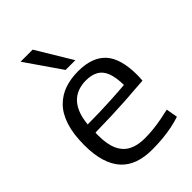

<svg xmlns="http://www.w3.org/2000/svg" viewBox="-235 -885 989 989"><g transform="rotate(-45 259.5 -390.0)"><path d="M269 10Q214 10 171 -5Q128 -20 98.5 -52Q69 -84 53.5 -134Q38 -184 38 -254Q38 -335 56.5 -391.5Q75 -448 109 -482Q143 -516 187.5 -531Q232 -546 285 -546Q387 -546 437 -491.5Q487 -437 487 -315Q487 -309 486.5 -298Q486 -287 485 -277Q464 -276 428.5 -273Q393 -270 346 -267Q299 -264 243 -262Q187 -260 125 -259Q124 -254 124 -249Q124 -244 124 -238Q124 -173 142.5 -133.5Q161 -94 196.5 -76Q232 -58 283 -58Q315 -58 348 -61.5Q381 -65 411.5 -71Q442 -77 468 -83L479 -20Q452 -11 418.5 -4Q385 3 348 6.5Q311 10 269 10ZM126 -317Q174 -317 218.5 -318.5Q263 -320 300.5 -322Q338 -324 364 -326Q390 -328 402 -329Q401 -385 388 -419Q375 -453 348 -468.5Q321 -484 279 -484Q253 -484 228 -476.5Q203 -469 181.5 -450.5Q160 -432 145.5 -399.5Q131 -367 126 -317ZM244 -596 110 -790H198L315 -596Z"/></g></svg>

Font: Georama ExtraCondensed Thin
Style: Regular
Weight: 400
Version: Version 1.001